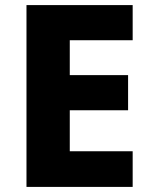

<svg xmlns="http://www.w3.org/2000/svg" viewBox="-20 -734 595 754"><path d="M501 0H84V-714H501V-576H254V-439H483V-301H254V-140H501Z"/></svg>

Font: Noto Sans Armenian ExtraBold
Style: Regular
Weight: 800
Version: Version 2.007